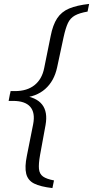

<svg xmlns="http://www.w3.org/2000/svg" viewBox="-20 -760 474 978"><path d="M27 -259 34 -296H56Q118 -296 156 -326.5Q194 -357 205 -413L238 -576Q249 -633 271 -666.5Q293 -700 332 -716.5Q371 -733 434 -740L426 -701Q385 -694 361.5 -681Q338 -668 326 -642.5Q314 -617 304 -571L271 -417Q256 -347 210 -306.5Q164 -266 92 -262ZM247 198Q186 191 154 175Q122 159 113.5 125Q105 91 117 33L149 -128Q160 -186 134 -216Q108 -246 46 -246H24L31 -283L94 -274Q165 -265 194.5 -227.5Q224 -190 212 -123L184 30Q176 75 178.5 100.5Q181 126 199 139Q217 152 255 159Z"/></svg>

Font: Piazzolla Thin
Style: Italic
Weight: 400
Italic angle: -11.3°
Version: Version 2.005